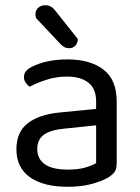

<svg xmlns="http://www.w3.org/2000/svg" viewBox="-20 -703 539 737"><path d="M240 -52Q282 -52 309.5 -60.5Q337 -69 349 -77V-222L225 -209Q173 -204 148 -185.5Q123 -167 123 -131Q123 -93 152 -72.5Q181 -52 240 -52ZM239 -475Q326 -475 377 -436Q428 -397 428 -313V-76Q428 -54 419.5 -42.5Q411 -31 394 -21Q370 -7 330.5 3.5Q291 14 240 14Q146 14 94.5 -23Q43 -60 43 -130Q43 -196 86 -229.5Q129 -263 207 -271L349 -285V-313Q349 -363 319 -386Q289 -409 238 -409Q196 -409 159 -397Q122 -385 93 -370Q85 -377 78.5 -386Q72 -395 72 -406Q72 -420 79 -429Q86 -438 101 -446Q128 -460 163 -467.5Q198 -475 239 -475ZM118 -634Q116 -644 116 -647Q116 -663 126.5 -673Q137 -683 154 -683Q175 -683 189 -666L279 -553Q278 -537 269 -527.5Q260 -518 246 -518Q235 -518 227.5 -522Q220 -526 212 -534Z"/></svg>

Font: Baloo 2
Style: Regular
Weight: 400
Designer: Sarang Kulkarni and Ek Type
Foundry: Ek Type
Version: Version 1.640;hotconv 1.0.111;makeotfexe 2.5.65597; ttfautoh